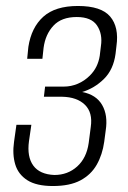

<svg xmlns="http://www.w3.org/2000/svg" viewBox="-20 -615 429 643"><path d="M157 8Q102 8 71.5 -11.5Q41 -31 31 -64.5Q21 -98 27 -140L35 -197H85L77 -142Q70 -90 91.5 -60.5Q113 -31 162 -29Q207 -29 238.5 -57.5Q270 -86 277 -136L284 -190Q291 -238 264.5 -264Q238 -290 188 -291H127L131 -325H194Q218 -325 240.5 -334.5Q263 -344 281 -362Q295 -376 303 -392.5Q311 -409 314 -428L318 -461Q324 -501 305 -529.5Q286 -558 237 -558Q186 -558 159 -529Q132 -500 126 -455L122 -418H71L75 -458Q85 -523 125 -559Q165 -595 241 -595Q319 -595 349 -559.5Q379 -524 370 -461L367 -435Q360 -382 328 -350.5Q296 -319 255 -307Q302 -298 322 -263.5Q342 -229 334 -178L329 -140Q323 -97 304 -63.5Q285 -30 249.5 -11Q214 8 157 8Z"/></svg>

Font: Alumni Sans Thin Light
Style: Italic
Weight: 300
Italic angle: -8°
Version: Version 1.016